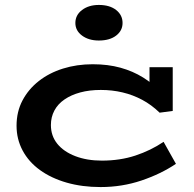

<svg xmlns="http://www.w3.org/2000/svg" viewBox="-20 -743 785 777"><path d="M387 14Q312 14 249.5 -4Q187 -22 141.5 -55Q96 -88 71.5 -134Q47 -180 47 -234Q47 -291 71 -336.5Q95 -382 137 -415Q179 -448 235 -465.5Q291 -483 355 -483Q417 -483 467.5 -469Q518 -455 559 -429.5Q600 -404 631 -370L585 -368V-471H679V-294L626 -287Q593 -319 555.5 -339Q518 -359 476 -369Q434 -379 388 -379Q342 -379 305 -369Q268 -359 241 -340.5Q214 -322 200 -295.5Q186 -269 186 -237Q186 -193 212 -161Q238 -129 285 -111Q332 -93 392 -93Q466 -93 528 -113.5Q590 -134 642 -169L692 -80Q631 -39 552.5 -12.5Q474 14 387 14ZM380 -579Q339 -579 312 -599Q285 -619 285 -650Q285 -682 312 -702.5Q339 -723 380 -723Q424 -723 450 -702.5Q476 -682 476 -650Q476 -619 450 -599Q424 -579 380 -579Z"/></svg>

Font: BioRhyme SemiExpanded
Style: Bold
Weight: 700
Width: 6
Designer: Aoife Mooney
Foundry: Aoife Mooney Type
Version: Version 1.600;gftools[0.9.33]